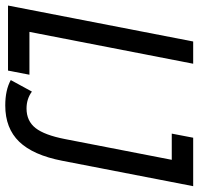

<svg xmlns="http://www.w3.org/2000/svg" viewBox="-40 -666 708 683"><g transform="rotate(90 313.5 -325.0)"><path d="M-7.8 0 120.1 -658.7H199.2L85.9 -76.2H238.3L223.6 0ZM298.3 -85Q324.2 -65.9 358.4 -65.9Q402.8 -65.9 428 -97.9Q453.1 -129.9 467.3 -203.1L541 -582.5H447.8L462.4 -658.7H634.8L544.4 -192.9Q524.4 -89.4 476.6 -39.8Q428.7 9.8 347.7 9.8Q293 9.8 257.3 -9.8Z"/></g></svg>

Font: Liberation Mono
Style: Italic
Weight: 400
Italic angle: -12°
Monospace: yes
Designer: Steve Matteson
Foundry: Ascender Corporation
Version: Version 2.1.5